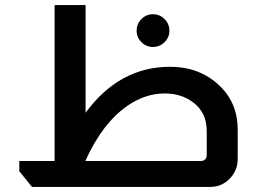

<svg xmlns="http://www.w3.org/2000/svg" viewBox="-20 -736 1011 756"><path d="M317 -716V-292Q450 -473 649 -473Q768 -473 846 -397Q916 -329 916 -226V-110Q916 -64 883 -31Q852 0 808 0H106L56 -62V-102H195V-716ZM582 -680Q609 -680 628 -661Q647 -642 647 -615Q647 -589 628 -570Q609 -551 582 -551Q556 -551 537 -570Q518 -589 518 -615Q518 -642 537 -661Q556 -680 582 -680ZM794 -220Q794 -294 739 -334Q693 -368 629 -368Q553 -368 484 -321Q383 -252 316 -102H769Q794 -102 794 -127Z"/></svg>

Font: Almarai Bold
Style: Regular
Weight: 700
Designer: Boutros International 2019
Foundry: Created by Boutros International 2019
Version: Version 1.10